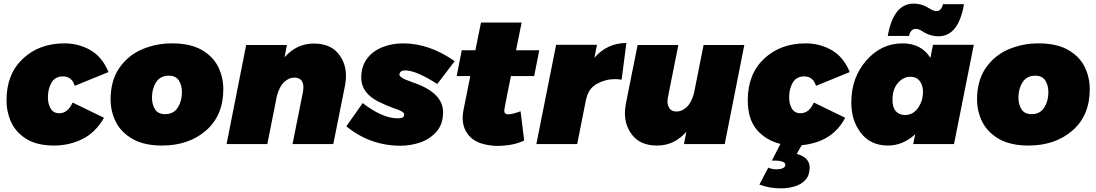

<svg xmlns="http://www.w3.org/2000/svg" viewBox="-20 -794 6041 1058"><path d="M277 8Q189 8 131 -25Q70.5 -60.5 43.2 -117.5Q16 -174.5 16 -242Q16 -386 106 -470.5Q196 -555 335 -555Q413 -555 478 -518Q543 -481 578 -397L392 -321Q376 -373 327 -373Q284 -373 264 -339Q244 -305 244 -257Q244 -222 259 -196Q274 -170 307 -170Q354 -170 380 -229L553 -145Q507 -64 434.5 -28Q362 8 277 8Z M872.5 8Q777.5 8 714.5 -26Q649 -62.5 619.2 -120.5Q589.5 -178.5 589.5 -246Q589.5 -347 635 -416Q684 -488 761.5 -521.5Q839 -555 928.5 -555Q1024.5 -555 1087 -521.5Q1152 -485.5 1181.2 -427.8Q1210.5 -370 1210.5 -302Q1210.5 -158 1115.5 -75Q1020.5 8 872.5 8ZM889.5 -165Q936.5 -165 959.5 -201Q982.5 -237 982.5 -285Q982.5 -324 965.5 -350.5Q948.5 -377 910.5 -377Q863.5 -377 840.5 -341Q817.5 -305 817.5 -257Q817.5 -218 834.5 -191.5Q851.5 -165 889.5 -165Z M1816.5 0H1592L1650 -290.5L1652 -311.5Q1652 -366.5 1601 -366.5Q1573 -366.5 1546.8 -342.8Q1520.5 -319 1506 -266.5L1453 0H1228.5L1336.5 -546H1561L1548 -478.5Q1615 -554 1709 -554Q1796.5 -554 1841.5 -501.8Q1886.5 -449.5 1886.5 -375.5Q1886.5 -354.5 1881.5 -324.5Z M2187.5 9Q2019.5 9 1888.5 -98L1978.5 -226Q2087.5 -142 2170.5 -142Q2192 -142 2199.8 -147.5Q2207.5 -153 2207.5 -164Q2207.5 -180 2146.5 -199Q2112.5 -211 2069.5 -232Q1970.5 -280 1970.5 -366Q1970.5 -409 1985.5 -441.8Q2000.5 -474.5 2026.5 -497.2Q2052.5 -520 2087 -534Q2139.5 -555 2201.5 -555Q2345.5 -555 2485.5 -457L2389.5 -331Q2273.5 -406 2212.5 -406Q2184.5 -406 2180.5 -384Q2180.5 -365 2247.5 -343L2248.5 -342Q2421.5 -286 2421.5 -176Q2421.5 -113 2388.5 -72Q2350.5 -28 2297 -9.5Q2243.5 9 2187.5 9Z M2713.5 10Q2616.5 5 2573 -37.5Q2529.5 -80 2529.5 -144Q2529.5 -165 2533.5 -185L2571.5 -375H2496.5L2524.5 -517H2599.5L2630.5 -670H2854.5L2823.5 -517H2951.5L2923.5 -375H2795.5Q2758.5 -193 2758.5 -186Q2758.5 -164 2779.5 -164Q2803.5 -164 2848.5 -181L2868.5 -20Q2809.5 10 2713.5 10Z M3160.5 0H2935.5L3044.5 -547H3269.5L3255.5 -476Q3326.5 -557 3431.5 -557L3405.5 -355Q3385.5 -358 3368.5 -358Q3316.5 -358 3270 -332.5Q3223.5 -307 3211.5 -252H3210.5Z M3601 8Q3513.5 8 3468.5 -44.5Q3423.5 -97 3423.5 -171Q3423.5 -191.5 3428.5 -221.5L3493.5 -546H3718L3660 -255.5L3658 -234.5Q3658 -214.5 3669 -197Q3680 -179.5 3709 -179.5Q3737 -179.5 3763.2 -203.2Q3789.5 -227 3804 -279.5L3857 -546H4081.5L3973.5 0H3749L3762 -68Q3696 8 3601 8Z M4281.5 244Q4220.5 244 4164.5 223L4213.5 130Q4235.5 139 4260.5 139Q4278.5 139 4293 133Q4307.5 127 4307.5 114Q4307.5 102 4291.2 96.5Q4275 91 4253.5 91H4233.5L4280.5 -1Q4199.5 -21 4150 -79.5Q4100.5 -138 4100.5 -242Q4100.5 -386 4190.5 -470.5Q4280.5 -555 4419.5 -555Q4497.5 -555 4562.5 -518Q4627.5 -481 4662.5 -397L4476.5 -321Q4460.5 -373 4411.5 -373Q4368.5 -373 4348.5 -339Q4328.5 -305 4328.5 -257Q4328.5 -222 4343.5 -196Q4358.5 -170 4391.5 -170Q4438.5 -170 4464.5 -229L4637.5 -145Q4566.5 -10 4397.5 6L4370.5 54Q4441.5 74 4441.5 129Q4441.5 171 4419.5 196Q4397.5 221 4361 232.5Q4324.5 244 4281.5 244Z M5151 -594Q5105 -594 5064 -621Q5042 -635 5026 -635Q4998 -635 4989 -596H4872Q4903 -774 5015 -774Q5061 -774 5102 -747Q5124 -733 5139 -733Q5168 -733 5176 -771H5292Q5262 -594 5151 -594ZM4873 8Q4778 8 4724.5 -60.5Q4671 -129 4671 -229Q4671 -366 4753.5 -460.5Q4836 -555 4953 -555Q5057 -555 5107 -475L5121 -547H5346L5237 0H5012L5023 -54Q4955 8 4873 8ZM4965 -160Q5012 -160 5039 -199.5Q5066 -239 5066 -288Q5066 -324 5048 -347.5Q5030 -371 4996 -371Q4958 -371 4928 -337Q4898 -303 4898 -244Q4898 -164 4965 -160Z M5647 8Q5552 8 5489 -26Q5423.5 -62.5 5393.8 -120.5Q5364 -178.5 5364 -246Q5364 -347 5409.5 -416Q5458.5 -488 5536 -521.5Q5613.5 -555 5703 -555Q5799 -555 5861.5 -521.5Q5926.5 -485.5 5955.8 -427.8Q5985 -370 5985 -302Q5985 -158 5890 -75Q5795 8 5647 8ZM5664 -165Q5711 -165 5734 -201Q5757 -237 5757 -285Q5757 -324 5740 -350.5Q5723 -377 5685 -377Q5638 -377 5615 -341Q5592 -305 5592 -257Q5592 -218 5609 -191.5Q5626 -165 5664 -165Z"/></svg>

Font: Argentum Sans Black
Style: Italic
Weight: 900
Italic angle: -11°
Designer: Julieta Ulanovsky (font), Cristiano Sobral (main changes and remaster)
Foundry: Julieta Ulanovsky (font), Cristiano Sobral (main changes and remaster)
Version: Version 2.007;June 15, 2022;FontCreator 14.0.0.2814 64-bit; 